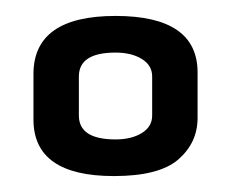

<svg xmlns="http://www.w3.org/2000/svg" viewBox="-20 -727 290 241"><path d="M22 -577V-634Q22 -707 125 -707Q228 -707 228 -636V-579Q228 -548 204 -527Q180 -506 123 -506Q22 -506 22 -577ZM79 -631V-582Q79 -552 125 -552Q145 -552 158 -560Q171 -568 171 -582V-631Q171 -645 158 -653Q145 -661 125 -661Q79 -661 79 -631Z"/></svg>

Font: el_Medula One
Style: Regular
Weight: 400
Designer: Luciano Vergara
Foundry: Luciano Vergara
Version: Version 1.002 August 17, 2020